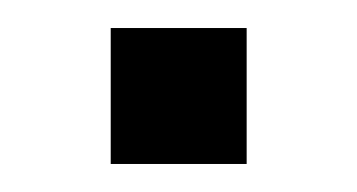

<svg xmlns="http://www.w3.org/2000/svg" viewBox="-20 -337 255 137"><path d="M59 -220V-317H156V-220Z"/></svg>

Font: Nunito Sans 10pt Condensed
Style: Regular
Weight: 400
Width: 3
Designer: Vernon Adams
Foundry: Vernon Adams
Version: Version 3.101;gftools[0.9.27]